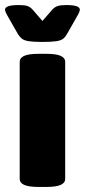

<svg xmlns="http://www.w3.org/2000/svg" viewBox="-35 -738 336 760"><path d="M119 2Q79 2 61 -6Q43 -14 43 -30V-493Q43 -509 61 -517Q79 -525 119 -525H147Q187 -525 205 -517Q223 -509 223 -493V-30Q223 -14 205 -6Q187 2 147 2ZM227 -718Q281 -718 281 -700Q281 -692 271 -675L230 -603Q224 -592 215.5 -585Q207 -578 188.5 -575Q170 -572 133 -572Q97 -572 78.5 -575Q60 -578 51.5 -585Q43 -592 36 -603L-5 -675Q-15 -692 -15 -700Q-15 -718 39 -718Q61 -718 72.5 -714.5Q84 -711 94 -700L133 -655L172 -700Q181 -710 193 -714Q205 -718 227 -718Z"/></svg>

Font: Asap Black
Style: Regular
Weight: 900
Designer: Pablo Cosgaya
Foundry: Omnibus-Type
Version: Version 3.001; ttfautohint (v1.8.4.7-5d5b)